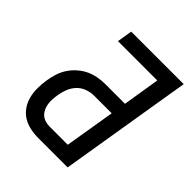

<svg xmlns="http://www.w3.org/2000/svg" viewBox="-200 -868 1001 1001"><g transform="rotate(45 300.0 -367.5)"><path d="M242 0Q211 0 181.5 -6.5Q152 -13 127.5 -28.5Q103 -44 86.5 -68.5Q70 -93 63 -121.5Q56 -150 56 -181Q56 -212 61 -243Q65 -270 73.5 -297Q82 -324 97.5 -348Q113 -372 135.5 -392Q158 -412 183.5 -424Q209 -436 236.5 -441Q264 -446 291 -446H436L469 -651H179L193 -735H580L459 0ZM242 -84H376L422 -362H291Q266 -362 240.5 -352.5Q215 -343 197 -323.5Q179 -304 169.5 -279.5Q160 -255 156 -230Q153 -212 152 -195Q151 -178 153.5 -161.5Q156 -145 163 -130Q170 -115 181.5 -104.5Q193 -94 209 -89Q225 -84 242 -84Z"/></g></svg>

Font: Iosevka Medium Extended
Style: Italic
Weight: 500
Width: 7
Italic angle: -9°
Monospace: yes
Designer: Belleve Invis
Foundry: Belleve Invis
Version: Version 32.5.0; ttfautohint (v1.8.4)